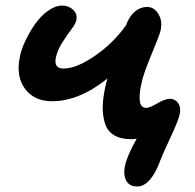

<svg xmlns="http://www.w3.org/2000/svg" viewBox="-20 -509 705 694"><path d="M168 -143.1Q104 -143.1 70.6 -187.7Q37.1 -232.4 51.8 -304.2Q57.1 -330.6 72 -362.1Q86.9 -393.6 106.9 -422.1Q127 -450.7 153.3 -469.7Q179.7 -488.8 205.1 -488.8Q228.5 -488.8 244.6 -473.4Q260.7 -458 255.9 -436Q253.9 -424.3 238 -403.1Q222.2 -381.8 204.8 -354.7Q187.5 -327.6 182.1 -301.8Q173.3 -261.2 210 -261.2Q255.9 -261.2 322.3 -306.6Q388.7 -352.1 435.1 -417Q447.3 -450.2 467.3 -467Q487.3 -483.9 511.2 -483.9Q536.6 -483.9 552 -459.5Q567.4 -435.1 561 -400.9Q557.6 -383.8 528.1 -313.5Q498.5 -243.2 491.2 -207Q481.9 -165 485.6 -142.1Q489.3 -119.1 508.8 -119.1Q521 -119.1 549.1 -135.5Q577.1 -151.9 594.2 -151.9Q612.8 -151.9 623.5 -137Q634.3 -122.1 629.9 -97.2Q624.5 -72.3 595.7 -11.2Q566.9 49.8 553.2 86.9Q520 165 476.1 165Q447.3 165 436.3 144Q425.3 123 431.2 92.8Q438 56.6 474.1 -7.8Q462.4 -5.9 454.1 -5.9Q416 -5.9 392.1 -20.5Q368.2 -35.2 359.6 -62.3Q351.1 -89.4 351.3 -120.6Q351.6 -151.9 359.9 -191.9Q360.8 -197.3 364 -209Q367.2 -220.7 368.2 -225.1Q266.1 -143.1 168 -143.1Z"/></svg>

Font: Shantell Sans Irregular
Style: Italic
Weight: 600
Italic angle: -11.31°
Designer: Stephen Nixon, Anya Danilova, Shantell Martin
Foundry: Arrow Type
Version: Version 1.006;[9816181b4]